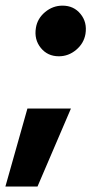

<svg xmlns="http://www.w3.org/2000/svg" viewBox="-67 -520 344 698"><path d="M-47.4 158.2 32.7 -125.5H190.9L69.3 158.2ZM147 -315.4Q106 -315.4 81.3 -345.9Q56.6 -376.5 63.5 -418.5Q68.8 -452.6 96.9 -476.1Q125 -499.5 160.2 -499.5Q201.2 -499.5 225.8 -469.2Q250.5 -439 243.7 -396.5Q237.8 -362.3 210 -338.9Q182.1 -315.4 147 -315.4Z"/></svg>

Font: Inter Display ExtraBold
Style: Italic
Weight: 800
Italic angle: -9.39999°
Designer: Rasmus Andersson
Foundry: rsms
Version: Version 4.000;git-a52131595